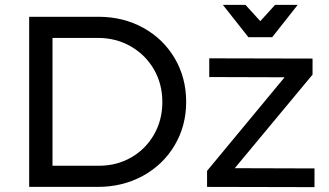

<svg xmlns="http://www.w3.org/2000/svg" viewBox="-20 -769 1354 790"><path d="M746 -350Q746 -251 698.5 -171Q651 -91 568 -45.5Q485 0 382 0H100V-700H385Q487 -700 569.5 -654.5Q652 -609 699 -529Q746 -449 746 -350ZM648 -349Q648 -424 613 -484Q578 -544 517.5 -578.5Q457 -613 383 -613H196V-87H387Q460 -87 519.5 -121Q579 -155 613.5 -215Q648 -275 648 -349ZM841 -529 1266 -528V-462L946 -77L1274 -76V1L832 0V-66L1151 -451L841 -452ZM1112 -749H1205L1100 -616H1002L897 -749H990L1051 -682Z"/></svg>

Font: Montserrat
Style: Regular
Weight: 400
Designer: Julieta Ulanovsky
Foundry: Julieta Ulanovsky
Version: Version 6.001